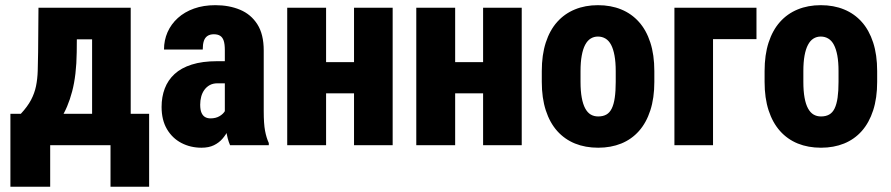

<svg xmlns="http://www.w3.org/2000/svg" viewBox="-20 -558 3423 738"><path d="M127.9 -528.3H276.4L274.9 -357.4Q273.9 -269.5 257.3 -206.5Q240.7 -143.6 212.9 -101.6Q185.1 -59.6 148.4 -35.2Q111.8 -10.7 70.3 0H50.8L48.3 -118.7L60.1 -120.6Q85.9 -148.4 99.4 -174.1Q112.8 -199.7 118.4 -226.8Q124 -253.9 125 -285.6Q126 -317.4 126.5 -357.4ZM167.5 -528.3H482.4V0H334V-406.7H167.5ZM20 -120.6H553.2V159.7H404.8V0H172.9V159.7H20Z M844.2 -127.4V-365.2Q844.2 -388.7 839.8 -401.6Q835.4 -414.6 826.2 -420.4Q816.9 -426.3 801.8 -426.3Q787.1 -426.3 777.3 -419.7Q767.6 -413.1 763.4 -400.1Q759.3 -387.2 759.3 -367.7H610.4Q610.4 -403.3 624 -434.3Q637.7 -465.3 663.6 -488.8Q689.5 -512.2 725.8 -525.1Q762.2 -538.1 807.6 -538.1Q860.8 -538.1 902.8 -520.5Q944.8 -502.9 969.2 -464.6Q993.7 -426.3 993.7 -363.8V-130.9Q993.7 -82.5 998.8 -55.4Q1003.9 -28.3 1013.2 -8.3V0H864.3Q854 -23.4 849.1 -57.6Q844.2 -91.8 844.2 -127.4ZM861.8 -322.8 862.3 -237.8H816.4Q798.8 -237.8 786.4 -231Q773.9 -224.1 765.6 -212.6Q757.3 -201.2 753.4 -186.5Q749.5 -171.9 749.5 -155.8Q749.5 -135.7 754.6 -124.3Q759.8 -112.8 768.6 -107.9Q777.3 -103 789.1 -103Q809.6 -103 824 -111.6Q838.4 -120.1 845.2 -132.3Q852.1 -144.5 849.1 -153.8L874 -95.2Q866.7 -77.1 857.7 -58.8Q848.6 -40.5 835.2 -24.9Q821.8 -9.3 802.2 0.2Q782.7 9.8 754.4 9.8Q712.4 9.8 677.5 -8.3Q642.6 -26.4 621.8 -61.5Q601.1 -96.7 601.1 -147Q601.1 -185.5 613.3 -217.8Q625.5 -250 650.9 -273.4Q676.3 -296.9 717 -309.8Q757.8 -322.8 814.9 -322.8Z M1391.6 -319.3V-199.2H1181.6V-319.3ZM1233.4 -528.3V0H1084V-528.3ZM1489.3 -528.3V0H1340.8V-528.3Z M1887.7 -319.3V-199.2H1677.7V-319.3ZM1729.5 -528.3V0H1580.1V-528.3ZM1985.4 -528.3V0H1836.9V-528.3Z M2062.5 -243.2V-284.7Q2062.5 -347.2 2077.9 -394.5Q2093.3 -441.9 2121.6 -473.6Q2149.9 -505.4 2189.7 -521.7Q2229.5 -538.1 2278.3 -538.1Q2328.1 -538.1 2367.9 -521.7Q2407.7 -505.4 2436 -473.6Q2464.4 -441.9 2479.7 -394.5Q2495.1 -347.2 2495.1 -284.7V-243.2Q2495.1 -181.2 2479.7 -133.8Q2464.4 -86.4 2436 -54.4Q2407.7 -22.5 2367.9 -6.3Q2328.1 9.8 2279.3 9.8Q2230 9.8 2190.2 -6.3Q2150.4 -22.5 2121.8 -54.4Q2093.3 -86.4 2077.9 -133.8Q2062.5 -181.2 2062.5 -243.2ZM2211.4 -284.7V-243.2Q2211.4 -208 2216.1 -182.6Q2220.7 -157.2 2229.5 -141.1Q2238.3 -125 2250.7 -117.7Q2263.2 -110.4 2279.3 -110.4Q2297.9 -110.4 2310.8 -117.7Q2323.7 -125 2331.5 -141.1Q2339.4 -157.2 2343 -182.6Q2346.7 -208 2346.7 -243.2V-284.7Q2346.7 -319.3 2342 -344.5Q2337.4 -369.6 2328.9 -385.7Q2320.3 -401.9 2307.4 -409.7Q2294.4 -417.5 2278.3 -417.5Q2262.7 -417.5 2250.2 -409.7Q2237.8 -401.9 2229.2 -385.7Q2220.7 -369.6 2216.1 -344.5Q2211.4 -319.3 2211.4 -284.7Z M2887.7 -528.3V-407.7H2720.7V0H2572.3V-528.3Z M2918.9 -243.2V-284.7Q2918.9 -347.2 2934.3 -394.5Q2949.7 -441.9 2978 -473.6Q3006.3 -505.4 3046.1 -521.7Q3085.9 -538.1 3134.8 -538.1Q3184.6 -538.1 3224.4 -521.7Q3264.2 -505.4 3292.5 -473.6Q3320.8 -441.9 3336.2 -394.5Q3351.6 -347.2 3351.6 -284.7V-243.2Q3351.6 -181.2 3336.2 -133.8Q3320.8 -86.4 3292.5 -54.4Q3264.2 -22.5 3224.4 -6.3Q3184.6 9.8 3135.7 9.8Q3086.4 9.8 3046.6 -6.3Q3006.8 -22.5 2978.3 -54.4Q2949.7 -86.4 2934.3 -133.8Q2918.9 -181.2 2918.9 -243.2ZM3067.9 -284.7V-243.2Q3067.9 -208 3072.5 -182.6Q3077.1 -157.2 3085.9 -141.1Q3094.7 -125 3107.2 -117.7Q3119.6 -110.4 3135.7 -110.4Q3154.3 -110.4 3167.2 -117.7Q3180.2 -125 3188 -141.1Q3195.8 -157.2 3199.5 -182.6Q3203.1 -208 3203.1 -243.2V-284.7Q3203.1 -319.3 3198.5 -344.5Q3193.8 -369.6 3185.3 -385.7Q3176.8 -401.9 3163.8 -409.7Q3150.9 -417.5 3134.8 -417.5Q3119.1 -417.5 3106.7 -409.7Q3094.2 -401.9 3085.7 -385.7Q3077.1 -369.6 3072.5 -344.5Q3067.9 -319.3 3067.9 -284.7Z"/></svg>

Font: Roboto Condensed ExtraBold
Style: Regular
Weight: 800
Designer: Christian Robertson
Foundry: Google
Version: Version 3.008; 2023